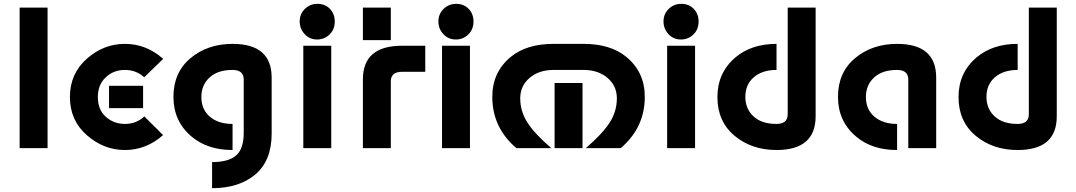

<svg xmlns="http://www.w3.org/2000/svg" viewBox="-20 -777 5645 1007"><path d="M83 0V-737.3H229.5V0Z M551.8 -327.1H730.5V-210H551.8Q551.8 -210 551.8 -327.1ZM635.3 9.8Q523.4 9.8 434.6 -68.8Q346.7 -146 346.7 -268.6Q346.7 -390.1 435.1 -468.8Q523.4 -546.9 635.3 -546.9Q747.1 -546.9 835.9 -468.3L736.3 -371.6Q694.8 -410.2 635.3 -410.2Q574.7 -410.2 533.7 -370.6Q493.2 -332 493.2 -268.6Q493.2 -202.6 533.7 -165.5Q576.2 -127 635.3 -127Q695.3 -127 736.8 -166.5L835.4 -68.4Q746.6 9.8 635.3 9.8Z M1199.7 9.8Q1068.4 9.8 984.4 -61Q889.6 -141.1 889.6 -269Q889.6 -397 979.2 -471.9Q1068.8 -546.9 1199.7 -546.9Q1404.8 -546.9 1404.8 -370.1V-77.1Q1404.8 66.4 1318.4 138.7Q1232.4 210 1092.3 210V73.2Q1177.2 73.2 1217.8 38.8Q1258.3 4.4 1258.3 -80.6V-359.4Q1258.3 -410.2 1199.7 -410.2Q1121.6 -410.2 1079.1 -370.6Q1036.1 -331.1 1036.1 -268.1Q1036.1 -204.1 1079.6 -166Q1124 -127 1199.7 -127Z M1570.8 0V-537.1H1717.3V0ZM1645 -756.8Q1685.1 -756.8 1710.4 -730.5Q1735.8 -704.1 1735.8 -664.1Q1735.8 -623.5 1709.5 -597.2Q1682.1 -569.8 1643.1 -569.8Q1604 -569.8 1577.9 -597.9Q1551.8 -626 1551.8 -664.8Q1551.8 -703.6 1578.9 -730.2Q1606 -756.8 1645 -756.8Z M1883.3 0V-360.8Q1883.3 -537.1 2088.4 -537.1H2210.4V-400.4H2088.4Q2029.8 -400.4 2029.8 -350.1V0ZM1883.3 -737.3H2029.8V-566.4H1883.3Z M2298.3 0V-537.1H2444.8V0ZM2372.6 -756.8Q2412.6 -756.8 2438 -730.5Q2463.4 -704.1 2463.4 -664.1Q2463.4 -623.5 2437 -597.2Q2409.7 -569.8 2370.6 -569.8Q2331.5 -569.8 2305.4 -597.9Q2279.3 -626 2279.3 -664.8Q2279.3 -703.6 2306.4 -730.2Q2333.5 -756.8 2372.6 -756.8Z M2688.5 0Q2562 -107.4 2562 -269Q2562 -398.9 2658.7 -478.5Q2741.7 -546.9 2883.3 -546.9H3040.5Q3182.1 -546.9 3265.1 -478.5Q3361.8 -398.9 3361.8 -269Q3361.8 -107.4 3235.4 0H3052.2Q3137.7 -73.2 3176.8 -132.8Q3215.3 -192.4 3215.3 -261.2Q3215.3 -327.1 3165.5 -369.1Q3116.7 -410.2 3040.5 -410.2H2883.3Q2807.1 -410.2 2758.3 -369.1Q2708.5 -327.1 2708.5 -261.2Q2708.5 -192.4 2747.1 -132.8Q2786.1 -73.2 2871.6 0ZM3035.2 0H2888.7V-341.8H3035.2Z M3479 0V-537.1H3625.5V0ZM3553.2 -756.8Q3593.3 -756.8 3618.7 -730.5Q3644 -704.1 3644 -664.1Q3644 -623.5 3617.7 -597.2Q3590.3 -569.8 3551.3 -569.8Q3512.2 -569.8 3486.1 -597.9Q3460 -626 3460 -664.8Q3460 -703.6 3487.1 -730.2Q3514.2 -756.8 3553.2 -756.8Z M4052.7 9.8Q3921.9 9.8 3832.3 -65.2Q3742.7 -140.1 3742.7 -268.1Q3742.7 -396 3837.4 -476.1Q3921.4 -546.9 4052.7 -546.9V-410.2Q3977.5 -410.2 3932.6 -371.1Q3889.2 -333 3889.2 -269Q3889.2 -206.1 3932.1 -166.5Q3974.6 -127 4052.7 -127Q4111.3 -127 4111.3 -177.7V-737.3H4257.8V-167Q4257.8 9.8 4052.7 9.8Z M4890.1 0H4743.7V-359.4Q4743.7 -410.2 4685.1 -410.2Q4606.9 -410.2 4564.5 -370.6Q4521.5 -331.1 4521.5 -268.1Q4521.5 -204.1 4564.9 -166Q4609.9 -127 4685.1 -127V9.8Q4553.2 9.8 4469.7 -61Q4375 -141.1 4375 -269Q4375 -397 4464.6 -471.9Q4554.2 -546.9 4685.1 -546.9Q4890.1 -546.9 4890.1 -370.1Z M5317.4 9.8Q5186.5 9.8 5096.9 -65.2Q5007.3 -140.1 5007.3 -268.1Q5007.3 -396 5102.1 -476.1Q5186 -546.9 5317.4 -546.9V-410.2Q5242.2 -410.2 5197.3 -371.1Q5153.8 -333 5153.8 -269Q5153.8 -206.1 5196.8 -166.5Q5239.3 -127 5317.4 -127Q5376 -127 5376 -177.7V-737.3H5522.5V-167Q5522.5 9.8 5317.4 9.8Z"/></svg>

Font: Newest Shape
Style: Bold
Weight: 700
Designer: Wojciech Kalinowski "wmk69" (wmk69@o2.pl)
Foundry: Wojciech Kalinowski "wmk69" (wmk69@o2.pl)
Version: Version 1.0.0; 2022-02-24